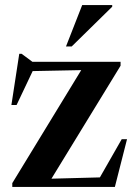

<svg xmlns="http://www.w3.org/2000/svg" viewBox="-20 -738 532 758"><path d="M28.5 0V-15L314 -483L364.5 -462.5L67 -456.5L119 -478.5L45.5 -323.5H25L56 -525.5H65.5L108 -494H456V-478.5L167.5 -7L105.5 -30.5L405.5 -38.5L360 -12.5L460.5 -188.5H481.5L433.5 0ZM240.5 -554.5 304.5 -718H423V-711.5L263 -554.5Z"/></svg>

Font: Newsreader 60pt SemiBold
Style: Regular
Weight: 600
Designer: Hugues Gentile
Foundry: Production Type
Version: Version 1.003